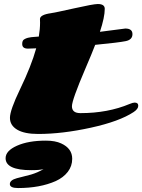

<svg xmlns="http://www.w3.org/2000/svg" viewBox="-20 -658 719 971"><path d="M485.4 -497.1 613.8 -513.7Q649.9 -513.7 649.9 -485.4Q649.9 -457 615.7 -450Q581.5 -442.9 461.4 -431.2Q444.8 -387.7 411.6 -310.5Q343.8 -152.3 343.8 -120.6Q343.8 -85.9 386.7 -85.9Q525.4 -85.9 635.7 -132.3Q651.9 -139.2 661.1 -139.2Q679.2 -139.2 679.2 -123Q679.2 -106.9 655.8 -91.3Q584 -43.9 439.5 -12.2Q294.9 19.5 172.9 19.5Q103.5 19.5 66.9 -2.2Q30.3 -23.9 30.3 -62Q30.3 -100.6 81.1 -206.1Q138.2 -324.2 163.1 -413.6Q132.8 -412.1 121.1 -412.1Q92.3 -412.1 92.3 -435.5Q92.3 -452.6 101.6 -458.5Q110.8 -464.4 120.8 -466.8Q130.9 -469.2 137.9 -470Q145 -470.7 157.7 -471.7Q170.4 -472.7 176.3 -473.1Q182.6 -510.3 182.6 -543L182.1 -561.5Q182.1 -583.5 237.8 -591.3Q256.3 -593.8 354.5 -615.7Q452.6 -637.7 474.6 -637.7Q509.8 -637.7 509.8 -613.3Q509.8 -571.3 485.4 -497.1ZM200.2 197.3Q179.7 202.6 138.7 202.6Q8.3 202.6 8.3 142.1Q8.3 104.5 65.9 78.9Q123.5 53.2 211.9 53.2Q259.3 53.2 289.6 67.4Q345.2 92.8 345.2 145Q345.2 182.1 322.8 211.2Q300.3 240.2 261.7 257.8Q182.1 293 71.3 293Q29.8 293 29.8 272.9Q29.8 252.9 65.4 243.2Q77.1 239.7 101.8 233.9Q126.5 228 137.7 224.6Q170.4 214.8 200.2 197.3Z"/></svg>

Font: Sonsie One
Style: Regular
Weight: 400
Designer: Riccardo De Franceschi
Foundry: Sorkin Type Co
Version: Version 1.003